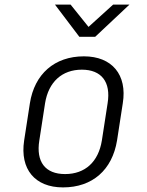

<svg xmlns="http://www.w3.org/2000/svg" viewBox="-20 -805 640 835"><path d="M325 -645H394L543 -785H472L365 -688L287 -785H219ZM254 10C382 10 468 -66 489 -194L514 -356C534 -480 467 -560 345 -560C217 -560 130 -483 110 -356L85 -194C66 -69 132 10 254 10ZM263 -48C177 -48 136 -101 151 -194L176 -356C191 -449 250 -502 336 -502C421 -502 463 -449 448 -356L423 -194C408 -101 350 -48 263 -48Z"/></svg>

Font: JetBrains Mono ExtraLight
Style: Italic
Weight: 240
Italic angle: -9°
Monospace: yes
Designer: Philipp Nurullin, Konstantin Bulenkov
Foundry: JetBrains
Version: Version 2.305